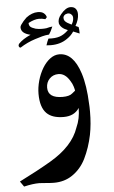

<svg xmlns="http://www.w3.org/2000/svg" viewBox="-74 -560 487 822"><g transform="rotate(-5 170.0 -149.0)"><path d="M290 -407 263 -418Q252 -401 234 -389Q205 -368 163 -368Q151 -368 144 -369Q149 -385 155 -397Q184 -395 203.5 -401.5Q223 -408 241 -426Q211 -437 205 -458Q202 -477 218 -496Q240 -523 260 -523Q275 -523 282.5 -514Q290 -505 290 -490Q290 -467 275 -441L288 -435Q290 -425 290 -407ZM159 -414Q144 -413 129 -409Q114 -405 99 -400Q64 -389 33 -369Q27 -369 25 -377Q25 -382 28 -386Q46 -405 80 -420Q40 -429 40 -455Q40 -460 44 -466Q54 -481 69 -495Q94 -514 119 -514Q136 -514 145 -506.5Q154 -499 156 -489L149 -481Q135 -485 122 -485Q102 -485 76 -471Q76 -460 82 -454.5Q88 -449 104 -444Q117 -441 130 -441Q143 -441 150 -442Q165 -446 176 -447Q167 -425 159 -414ZM268 -476Q268 -485 263 -490Q259 -495 253 -496.5Q247 -498 242 -496Q235 -495 230.5 -489.5Q226 -484 227 -479V-477Q227 -466 242 -457L259 -448Q268 -462 268 -476ZM304 -103Q305 -92 305 -70Q305 -16 296 29Q285 83 262 130Q241 172 204 197Q170 220 125 220Q112 220 90 218Q70 216 62 216Q34 216 -4 225L-20 202Q58 163 116 129Q215 71 241 -7Q258 -44 258 -90Q237 -57 191 -57Q142 -57 118 -81Q92 -107 92 -165Q92 -192 100 -221Q108 -250 123 -275Q137 -298 155.5 -312Q174 -326 195 -326Q255 -326 284 -236Q301 -183 304 -103ZM184 -242Q161 -242 146 -226.5Q131 -211 131 -188Q131 -143 194 -143Q223 -143 235.5 -154Q248 -165 249 -165Q249 -169 245 -182.5Q241 -196 233 -208Q213 -242 184 -242Z"/></g></svg>

Font: Mirza Medium
Style: Regular
Weight: 500
Designer: Arabic design by Kourosh Beigpour, Latin design by Eduardo Tunni, engineering by Lasse Fister
Version: Version 1.0010g